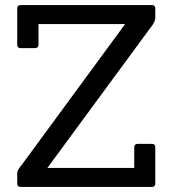

<svg xmlns="http://www.w3.org/2000/svg" viewBox="-20 -738 681 758"><path d="M580 0H62Q48 0 48 -13V-56Q48 -66 68 -90L474 -643H132V-562Q132 -548 118 -548H62Q48 -548 48 -562V-705Q48 -718 62 -718H580Q593 -718 593 -705V-668Q593 -651 573 -627L167 -75H510V-156Q510 -170 523 -170H580Q593 -170 593 -156V-13Q593 0 580 0Z"/></svg>

Font: Sanchez
Style: Regular
Weight: 400
Designer: Daniel Hernández
Foundry: LatinoType
Version: Version 1.001